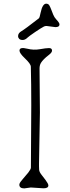

<svg xmlns="http://www.w3.org/2000/svg" viewBox="-20 -1019 380 1043"><path d="M147.5 -0.5 111.8 4.4Q85 4.4 85 -16.1Q85.9 -24.4 92 -31.7Q98.1 -39.1 104.5 -47.1Q110.8 -55.2 118.9 -64.2Q127 -73.2 133.3 -81.1Q147.9 -100.1 147.9 -108.4L149.9 -448.2Q149.9 -564.9 147.5 -656.7Q147.5 -671.9 114.3 -703.1Q85.9 -730 85.9 -744.1Q85.9 -765.1 127.9 -754.4Q163.1 -745.6 196.5 -751.7Q230 -757.8 246.3 -757.8Q262.7 -757.8 262.7 -744.1Q262.7 -733.9 245.8 -720.9Q229 -708 218.5 -697.3Q208 -686.5 202.6 -677.7Q194.8 -665 194.8 -647L196.8 -408.2L191.9 -129.9V-115.2Q191.9 -108.4 192.6 -96.7Q193.4 -85 205.8 -69.3Q218.3 -53.7 227.5 -41Q242.7 -20.5 242.7 -11.7Q242.7 3.9 216.3 3.9ZM281.2 -871.6 232.9 -877.9Q225.1 -877.9 219.2 -875.2Q213.4 -872.6 198.7 -863.3Q184.1 -854 170.4 -844.7Q136.2 -821.3 130.4 -815.4Q116.7 -801.8 103.5 -801.8Q90.3 -801.8 84.2 -808.1Q78.1 -814.5 78.1 -822.3Q78.1 -839.4 97.2 -850.1Q115.7 -860.8 190.4 -918.9Q195.3 -921.9 200.7 -950.2Q210.9 -999 231 -999Q242.2 -999 247.6 -990.2Q252.9 -981.4 257.8 -968.3Q262.7 -955.1 269 -939.7Q275.4 -924.3 284.7 -914.6Q303.2 -895 303.2 -886.7Q303.2 -871.6 281.2 -871.6Z"/></svg>

Font: Snowburst One
Style: Regular
Weight: 400
Designer: Annet Stirling
Foundry: Annet Stirling
Version: Version 1.001